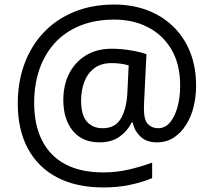

<svg xmlns="http://www.w3.org/2000/svg" viewBox="-20 -734 939 843"><path d="M841 -357Q841 -311 830.5 -267Q820 -223 798 -187.5Q776 -152 744 -130.5Q712 -109 668 -109Q622 -109 595.5 -135.5Q569 -162 563 -196H558Q540 -159 505 -134Q470 -109 417 -109Q341 -109 299.5 -160Q258 -211 258 -295Q258 -361 284 -411.5Q310 -462 357.5 -491Q405 -520 470 -520Q514 -520 556.5 -512.5Q599 -505 623 -496L613 -293Q612 -275 612 -267.5Q612 -260 612 -257Q612 -205 630.5 -188Q649 -171 674 -171Q705 -171 726.5 -196.5Q748 -222 759.5 -264.5Q771 -307 771 -358Q771 -451 733.5 -515.5Q696 -580 630.5 -614Q565 -648 482 -648Q397 -648 331 -621Q265 -594 220.5 -545Q176 -496 153 -429.5Q130 -363 130 -283Q130 -185 165 -116.5Q200 -48 267.5 -12.5Q335 23 433 23Q494 23 549.5 9.5Q605 -4 648 -20V48Q605 66 551.5 77.5Q498 89 433 89Q315 89 231 45Q147 1 102.5 -81.5Q58 -164 58 -280Q58 -373 87 -452.5Q116 -532 171 -590.5Q226 -649 304.5 -681.5Q383 -714 482 -714Q560 -714 625.5 -689.5Q691 -665 739.5 -618.5Q788 -572 814.5 -506Q841 -440 841 -357ZM336 -293Q336 -229 361.5 -200Q387 -171 430 -171Q486 -171 510.5 -213Q535 -255 539 -322L545 -447Q532 -451 512 -454Q492 -457 471 -457Q422 -457 392 -433Q362 -409 349 -371.5Q336 -334 336 -293Z"/></svg>

Font: lkorean85
Style: Book
Weight: 400
Designer: Jelle Bosma - Monotype Design Team
Foundry: Monotype Imaging Inc.
Version: Version 2.003